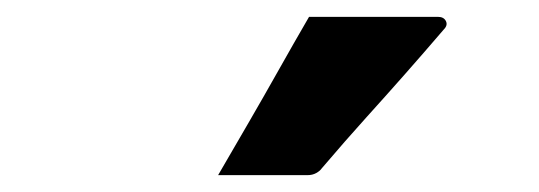

<svg xmlns="http://www.w3.org/2000/svg" viewBox="-20 -829 640 228"><path d="M347 -809Q390 -809 424.5 -809Q459 -809 500 -809Q507 -809 509.5 -804Q512 -799 507 -794Q483 -766 460.5 -740.5Q438 -715 414.5 -689Q391 -663 362 -629Q360 -626 355.5 -623.5Q351 -621 345 -621Q316 -621 290.5 -621Q265 -621 239 -621Q257 -652 275 -683Q293 -714 311 -746Q329 -778 347 -809Z"/></svg>

Font: Recursive Monospace
Style: Bold
Weight: 700
Version: Version 1.047